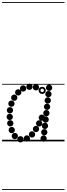

<svg xmlns="http://www.w3.org/2000/svg" viewBox="-25 -1349 636 1832"><path d="M443.6 -481.5Q431 -481.5 422.2 -490.2Q413.5 -498.9 413.5 -511.4Q413.5 -524 422.2 -532.8Q430.9 -541.5 443.4 -541.5Q456 -541.5 464.8 -532.8Q473.5 -524.1 473.5 -511.6Q473.5 -499 464.8 -490.2Q456.1 -481.5 443.6 -481.5ZM437.1 -421Q424.5 -421 415.8 -429.7Q407 -438.4 407 -450.9Q407 -463.5 415.7 -472.2Q424.4 -481 436.9 -481Q449.5 -481 458.2 -472.3Q467 -463.6 467 -451.1Q467 -438.5 458.3 -429.8Q449.6 -421 437.1 -421ZM430.6 -360.5Q418 -360.5 409.2 -369.2Q400.5 -377.9 400.5 -390.4Q400.5 -403 409.2 -411.8Q417.9 -420.5 430.4 -420.5Q443 -420.5 451.8 -411.8Q460.5 -403.1 460.5 -390.6Q460.5 -378 451.8 -369.2Q443.1 -360.5 430.6 -360.5ZM424.1 -300Q411.5 -300 402.8 -308.7Q394 -317.4 394 -329.9Q394 -342.5 402.7 -351.2Q411.4 -360 423.9 -360Q436.5 -360 445.2 -351.3Q454 -342.6 454 -330.1Q454 -317.5 445.3 -308.8Q436.6 -300 424.1 -300ZM417.6 -239.5Q405 -239.5 396.2 -248.2Q387.5 -256.9 387.5 -269.4Q387.5 -282 396.2 -290.8Q404.9 -299.5 417.4 -299.5Q430 -299.5 438.8 -290.8Q447.5 -282.1 447.5 -269.6Q447.5 -257 438.8 -248.2Q430.1 -239.5 417.6 -239.5ZM410.6 -178.5Q398 -178.5 389.2 -187.2Q380.5 -195.9 380.5 -208.4Q380.5 -221 389.2 -229.8Q397.9 -238.5 410.4 -238.5Q423 -238.5 431.8 -229.8Q440.5 -221.1 440.5 -208.6Q440.5 -196 431.8 -187.2Q423.1 -178.5 410.6 -178.5ZM404.1 -118Q391.5 -118 382.8 -126.7Q374 -135.4 374 -147.9Q374 -160.5 382.7 -169.2Q391.4 -178 403.9 -178Q416.5 -178 425.2 -169.3Q434 -160.6 434 -148.1Q434 -135.5 425.3 -126.8Q416.6 -118 404.1 -118ZM397.6 -57.5Q385 -57.5 376.2 -66.2Q367.5 -74.9 367.5 -87.4Q367.5 -100 376.2 -108.8Q384.9 -117.5 397.4 -117.5Q410 -117.5 418.8 -108.8Q427.5 -100.1 427.5 -87.6Q427.5 -75 418.8 -66.2Q410.1 -57.5 397.6 -57.5ZM391.1 3Q378.5 3 369.8 -5.7Q361 -14.4 361 -26.9Q361 -39.5 369.7 -48.2Q378.4 -57 390.9 -57Q403.5 -57 412.2 -48.3Q421 -39.6 421 -27.1Q421 -14.5 412.3 -5.8Q403.6 3 391.1 3ZM318.1 -486Q305.5 -486 296.8 -494.7Q288 -503.4 288 -515.9Q288 -528.5 296.7 -537.2Q305.4 -546 317.9 -546Q330.5 -546 339.2 -537.3Q348 -528.6 348 -516.1Q348 -503.5 339.3 -494.8Q330.6 -486 318.1 -486ZM256.1 -491Q243.5 -491 234.8 -499.7Q226 -508.4 226 -520.9Q226 -533.5 234.7 -542.2Q243.4 -551 255.9 -551Q268.5 -551 277.2 -542.3Q286 -533.6 286 -521.1Q286 -508.5 277.3 -499.8Q268.6 -491 256.1 -491ZM195.6 -475Q183 -475 174.2 -483.7Q165.5 -492.4 165.5 -504.9Q165.5 -517.5 174.2 -526.2Q182.9 -535 195.4 -535Q208 -535 216.8 -526.3Q225.5 -517.6 225.5 -505.1Q225.5 -492.5 216.8 -483.8Q208.1 -475 195.6 -475ZM149.1 -437.5Q136.5 -437.5 127.8 -446.2Q119 -454.9 119 -467.4Q119 -480 127.7 -488.8Q136.4 -497.5 148.9 -497.5Q161.5 -497.5 170.2 -488.8Q179 -480.1 179 -467.6Q179 -455 170.3 -446.2Q161.6 -437.5 149.1 -437.5ZM111.1 -387Q98.5 -387 89.8 -395.7Q81 -404.4 81 -416.9Q81 -429.5 89.7 -438.2Q98.4 -447 110.9 -447Q123.5 -447 132.2 -438.3Q141 -429.6 141 -417.1Q141 -404.5 132.3 -395.8Q123.6 -387 111.1 -387ZM84.1 -330Q71.5 -330 62.8 -338.7Q54 -347.4 54 -359.9Q54 -372.5 62.7 -381.2Q71.4 -390 83.9 -390Q96.5 -390 105.2 -381.3Q114 -372.6 114 -360.1Q114 -347.5 105.3 -338.8Q96.6 -330 84.1 -330ZM70.1 -267Q57.5 -267 48.8 -275.7Q40 -284.4 40 -296.9Q40 -309.5 48.7 -318.2Q57.4 -327 69.9 -327Q82.5 -327 91.2 -318.3Q100 -309.6 100 -297.1Q100 -284.5 91.3 -275.8Q82.6 -267 70.1 -267ZM68.1 -203.5Q55.5 -203.5 46.8 -212.2Q38 -220.9 38 -233.4Q38 -246 46.7 -254.8Q55.4 -263.5 67.9 -263.5Q80.5 -263.5 89.2 -254.8Q98 -246.1 98 -233.6Q98 -221 89.3 -212.2Q80.6 -203.5 68.1 -203.5ZM73.1 -142.5Q60.5 -142.5 51.8 -151.2Q43 -159.9 43 -172.4Q43 -185 51.7 -193.8Q60.4 -202.5 72.9 -202.5Q85.5 -202.5 94.2 -193.8Q103 -185.1 103 -172.6Q103 -160 94.3 -151.2Q85.6 -142.5 73.1 -142.5ZM87.1 -78Q74.5 -78 65.8 -86.7Q57 -95.4 57 -107.9Q57 -120.5 65.7 -129.2Q74.4 -138 86.9 -138Q99.5 -138 108.2 -129.3Q117 -120.6 117 -108.1Q117 -95.5 108.3 -86.8Q99.6 -78 87.1 -78ZM116.6 -21Q104 -21 95.2 -29.7Q86.5 -38.4 86.5 -50.9Q86.5 -63.5 95.2 -72.2Q103.9 -81 116.4 -81Q129 -81 137.8 -72.3Q146.5 -63.6 146.5 -51.1Q146.5 -38.5 137.8 -29.8Q129.1 -21 116.6 -21ZM170.1 10Q157.5 10 148.8 1.3Q140 -7.4 140 -19.9Q140 -32.5 148.7 -41.2Q157.4 -50 169.9 -50Q182.5 -50 191.2 -41.3Q200 -32.6 200 -20.1Q200 -7.5 191.3 1.2Q182.6 10 170.1 10ZM231.6 2Q219 2 210.2 -6.7Q201.5 -15.4 201.5 -27.9Q201.5 -40.5 210.2 -49.2Q218.9 -58 231.4 -58Q244 -58 252.8 -49.3Q261.5 -40.6 261.5 -28.1Q261.5 -15.5 252.8 -6.8Q244.1 2 231.6 2ZM280.6 -36.5Q268 -36.5 259.2 -45.2Q250.5 -53.9 250.5 -66.4Q250.5 -79 259.2 -87.8Q267.9 -96.5 280.4 -96.5Q293 -96.5 301.8 -87.8Q310.5 -79.1 310.5 -66.6Q310.5 -54 301.8 -45.2Q293.1 -36.5 280.6 -36.5ZM318.6 -88Q306 -88 297.2 -96.7Q288.5 -105.4 288.5 -117.9Q288.5 -130.5 297.2 -139.2Q305.9 -148 318.4 -148Q331 -148 339.8 -139.3Q348.5 -130.6 348.5 -118.1Q348.5 -105.5 339.8 -96.8Q331.1 -88 318.6 -88ZM348.6 -141.5Q336 -141.5 327.2 -150.2Q318.5 -158.9 318.5 -171.4Q318.5 -184 327.2 -192.8Q335.9 -201.5 348.4 -201.5Q361 -201.5 369.8 -192.8Q378.5 -184.1 378.5 -171.6Q378.5 -159 369.8 -150.2Q361.1 -141.5 348.6 -141.5ZM374.1 -196Q361.5 -196 352.8 -204.7Q344 -213.4 344 -225.9Q344 -238.5 352.7 -247.2Q361.4 -256 373.9 -256Q386.5 -256 395.2 -247.3Q404 -238.6 404 -226.1Q404 -213.5 395.3 -204.8Q386.6 -196 374.1 -196ZM377.7 -452Q363.5 -452 353.2 -462.2Q343 -472.3 343 -486.7Q343 -501 353.2 -511Q363.3 -521 377.7 -521Q392 -521 402 -510.9Q412 -500.9 412 -486.7Q412 -472.5 401.9 -462.2Q391.9 -452 377.7 -452ZM377.8 -470Q384.5 -470 389.2 -474.9Q394 -479.8 394 -486.5Q394 -493.5 389.2 -498.2Q384.4 -503 377.5 -503Q371 -503 366 -498.2Q361 -493.5 361 -486.5Q361 -479.8 366 -474.9Q371 -470 377.8 -470ZM-5 455H590.5V463H-5ZM-5 -16H590.5V0H-5ZM-5 -549H590.5V-541H-5ZM-5 -1329H590.5V-1321H-5Z"/></svg>

Font: Edu SA Dotted Guide
Style: Regular
Weight: 400
Designer: Tina and Corey Anderson, Eben Sorkin, Mirko Velimirovic
Foundry: Google for Education
Version: Version 2.000